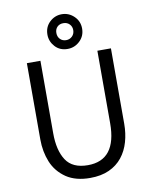

<svg xmlns="http://www.w3.org/2000/svg" viewBox="-101 -1025 879 1109"><g transform="rotate(-10 338.0 -470.0)"><path d="M337 10Q253 10 198 -26.5Q141 -65.5 116.2 -126.5Q91.5 -187.5 91.5 -259V-706.5H171V-281.5Q171 -181 209 -123Q247 -65 337 -65Q505 -65 505 -281.5V-706.5H584.5V-264Q584.5 -208 570.2 -158.2Q556 -108.5 526 -70.8Q496 -33 449 -11.5Q402 10 337 10ZM338.5 -746.5Q293 -746.5 265 -777.2Q237 -808 237 -848Q237 -892.5 267.2 -921.2Q297.5 -950 338.5 -950Q379.5 -950 410 -920.8Q440.5 -891.5 440.5 -848Q440.5 -804.5 410 -775.5Q379.5 -746.5 338.5 -746.5ZM338.5 -798Q359.5 -798 374 -812.2Q388.5 -826.5 388.5 -848.5Q388.5 -869 374.8 -883.2Q361 -897.5 338.5 -897.5Q316.5 -897.5 303 -884Q289.5 -870.5 289.5 -848.5Q289.5 -826 303.5 -812Q317.5 -798 338.5 -798Z"/></g></svg>

Font: Acari Sans
Style: Regular
Weight: 400
Designer: Alfredo Marco Pradil and Stefan Peev (font) & Cristiano Sobral (main changes)
Foundry: Alfredo Marco Pradil and Stefan Peev (font) & Cristiano Sobral (main changes)
Version: Version 1.063; ttfautohint (v1.8.3)